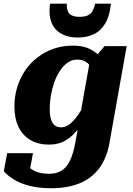

<svg xmlns="http://www.w3.org/2000/svg" viewBox="-47 -764 705 1020"><path d="M353.4 -7.6 432 -449 440.8 -439 508.2 -518.8H626L534.4 -4.2Q520 76.4 480.1 129.9Q440.2 183.4 376.1 209.7Q312 236 225 236Q160.2 236 110.8 223.4Q61.4 210.8 27.3 189.9Q-6.8 169 -26.8 145.4L-8.8 49.8H128.2L105.4 173Q89 172 80.3 163.8Q71.6 155.6 69.4 142.5Q67.2 129.4 69.7 115.2Q72.2 101 78.2 87.8Q89.6 107.8 107.1 124.3Q124.6 140.8 150.8 150Q177 159.2 213.6 159.2Q253.4 159.2 280.5 142.2Q307.6 125.2 325.2 88.3Q342.8 51.4 353.4 -7.6ZM528.4 -362 451 -346.2Q450.6 -376.6 440.1 -399.2Q429.6 -421.8 410.5 -434.6Q391.4 -447.4 363.2 -447.4Q335.2 -447.4 312.1 -431.1Q289 -414.8 271.1 -387.6Q253.2 -360.4 241.4 -326.5Q229.6 -292.6 223.4 -256.7Q217.2 -220.8 217.2 -187.6Q217.2 -152.4 223.9 -130.4Q230.6 -108.4 244.2 -98Q257.8 -87.6 278 -87.6Q300.6 -87.6 322.1 -103.7Q343.6 -119.8 366.3 -151.6Q389 -183.4 413.6 -229.4L444 -199.8Q410 -136.4 377.1 -90.4Q344.2 -44.4 305.1 -20.1Q266 4.2 213 4.2Q156.8 4.2 115.4 -19.7Q74 -43.6 51.8 -88.9Q29.6 -134.2 29.6 -198.8Q29.6 -250 43.6 -297.9Q57.6 -345.8 84.7 -386.5Q111.8 -427.2 150.1 -457.4Q188.4 -487.6 236.5 -504.6Q284.6 -521.6 341.6 -521.6Q387.2 -521.6 420.3 -508.1Q453.4 -494.6 475.8 -471.7Q498.2 -448.8 510.9 -420.4Q523.6 -392 528.4 -362ZM366.2 -564.6Q413.2 -564.6 450.6 -582Q488 -599.4 511.9 -639Q535.8 -678.6 542.2 -744.4H458.2Q453 -719.4 443.5 -703.9Q434 -688.4 417.6 -681.5Q401.2 -674.6 375.4 -674.6Q349.6 -674.6 334.2 -682.3Q318.8 -690 312.9 -705.5Q307 -721 308 -744.4H219.2Q217.6 -735 216.8 -725.1Q216 -715.2 216 -706.2Q216 -659 234.5 -627.7Q253 -596.4 287.1 -580.5Q321.2 -564.6 366.2 -564.6Z"/></svg>

Font: Roboto Serif 20pt
Style: Italic
Weight: 400
Italic angle: -10°
Designer: Greg Gazdowicz
Foundry: Commercial Type
Version: Version 1.008